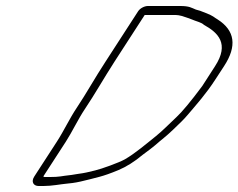

<svg xmlns="http://www.w3.org/2000/svg" viewBox="-20 -639 796 641"><path d="M463.1 -589H561.1C585.1 -589 593.1 -583 607.2 -579L620.7 -574C631.2 -569 653.8 -564 660.8 -556C708 -530 746.8 -493 697.9 -418L655.4 -352C616.8 -300 587.5 -265 569.1 -248C541.3 -222 524.5 -204 501.1 -185C469.8 -160 431.5 -127 396.7 -107C377.3 -96 318.9 -75 297.5 -70C271.5 -64 267.5 -62 237.6 -58L219.1 -55C181.1 -51 181.6 -48 144.6 -48H128.6C127.6 -48 126.1 -49 124.6 -50L199.8 -166C220 -197 241.7 -243 263.4 -275C297.6 -326 324.2 -374 362.8 -434ZM441.5 -602 332.8 -434C296.2 -378 267.6 -326 237.4 -281C210.7 -241 195 -205 169.8 -166L94.6 -50C82.8 -32 91.9 -18 108.9 -18H124.9C153.9 -18 181.8 -24 203.8 -26L221.8 -28C237.8 -30 259.2 -35 282.2 -41L313.1 -49C328.1 -53 348.6 -60 375 -71C401.4 -82 428.8 -99 456.1 -122C476.5 -137 490.9 -148 497.8 -154C519.2 -173 534.1 -183 558.9 -207C584.3 -232 590.2 -236 609.6 -259C635.8 -290 669.1 -327 699.2 -374L727.9 -418C771.9 -485 764.5 -537 706.7 -574C701.2 -577 696.1 -581 691.6 -584C682.6 -590 659 -599 648 -603L634 -607C618.9 -613 612.9 -619 580.9 -619H473.9C462.9 -619 448.4 -612 441.5 -602Z"/></svg>

Font: MewTooHand
Style: UltimateIta
Weight: 400
Designer: Mew Too, Robert Jablonski
Version: Version 0.77